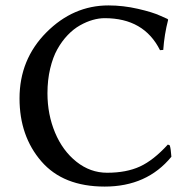

<svg xmlns="http://www.w3.org/2000/svg" viewBox="-20 -678 717 708"><path d="M380 -658Q434 -658 488.5 -645.5Q543 -633 571 -620L598 -608L600 -605Q586 -551 582 -494L570 -493Q511 -611 366 -611Q345 -611 322 -604.5Q299 -598 275 -584.5Q251 -571 229.5 -548.5Q208 -526 191.5 -496.5Q175 -467 165 -425Q155 -383 155 -334Q155 -256 183 -189Q211 -122 262 -81.5Q313 -41 375 -41Q446 -41 496 -64Q546 -87 599 -145L606 -142Q610 -130 612 -100Q522 10 366 10Q213 10 132.5 -83Q52 -176 52 -315Q52 -459 151 -558.5Q250 -658 380 -658Z"/></svg>

Font: Libertinus Sans
Style: Regular
Weight: 400
Designer: Philipp H. Poll
Foundry: Khaled Hosny
Version: Version 6.1